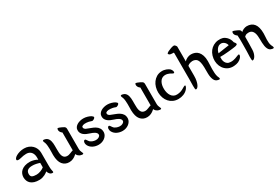

<svg xmlns="http://www.w3.org/2000/svg" viewBox="62 -1684 4068 2814"><g transform="rotate(-30 2095.5 -276.5)"><path d="M354 -247Q354 -268 348 -289.5Q342 -311 329 -328.5Q316 -346 295 -357Q274 -368 243 -368Q218 -368 194.5 -364Q171 -360 153 -355Q83 -337 75 -360Q71 -372 83 -388Q95 -404 119.5 -418Q144 -432 178.5 -442Q213 -452 254 -452Q295 -452 329.5 -438Q364 -424 389 -399.5Q414 -375 428 -342Q442 -309 442 -271V-53Q442 -38 443 -14Q444 10 449 29Q457 59 451 65Q446 69 435.5 68.5Q425 68 415 64Q402 59 389.5 43.5Q377 28 368 2Q363 8 350.5 17.5Q338 27 319 36.5Q300 46 276.5 53Q253 60 227 61Q175 62 139 50.5Q103 39 80.5 19Q58 -1 47.5 -27.5Q37 -54 36 -83Q35 -113 46 -142Q57 -171 81 -193Q105 -215 143 -228Q181 -241 234 -240Q263 -239 298 -229Q333 -219 354 -204ZM355 -150Q327 -160 293.5 -167Q260 -174 226 -173Q127 -171 127 -92Q127 -53 151.5 -40Q176 -27 225 -27Q241 -27 259.5 -31Q278 -35 295.5 -41.5Q313 -48 328.5 -57Q344 -66 355 -75Z M666 -205Q666 -174 667.5 -145.5Q669 -117 676.5 -94.5Q684 -72 699 -57.5Q714 -43 740 -40Q758 -38 776.5 -42Q795 -46 810 -53Q814 -54 824.5 -59Q835 -64 846 -67L860 -71V-373Q846 -382 836 -395Q826 -408 822 -425Q821 -429 821 -435.5Q821 -442 822 -448Q823 -454 825.5 -458.5Q828 -463 833 -463Q838 -463 845 -461Q852 -459 858 -457Q872 -452 893.5 -442Q915 -432 928 -423Q937 -416 941.5 -406.5Q946 -397 946 -382V-41Q946 -28 949.5 -14.5Q953 -1 958 9Q964 23 968.5 34.5Q973 46 967 51Q964 54 957 54Q950 54 941 52.5Q932 51 923.5 48.5Q915 46 909 43Q884 30 871 9Q869 5 867.5 1.5Q866 -2 864 -6L851 6Q830 26 798.5 40.5Q767 55 731 55Q662 55 620 4.5Q578 -46 576 -154Q576 -176 577 -203Q578 -230 577.5 -258Q577 -286 574.5 -313.5Q572 -341 565 -364Q563 -370 559.5 -377.5Q556 -385 553.5 -392Q551 -399 551 -405.5Q551 -412 556 -416Q560 -419 568 -418.5Q576 -418 585 -415.5Q594 -413 602.5 -410Q611 -407 615 -404Q631 -394 641 -378.5Q651 -363 656.5 -344Q662 -325 664 -303Q666 -281 666 -259Z M1068 -295Q1069 -319 1083 -338.5Q1097 -358 1119.5 -371.5Q1142 -385 1170 -392Q1198 -399 1227 -399Q1259 -399 1292.5 -389.5Q1326 -380 1349 -366Q1357 -361 1367 -351Q1377 -341 1374 -332Q1373 -328 1367 -321.5Q1361 -315 1352.5 -310Q1344 -305 1334 -302Q1324 -299 1315 -303Q1290 -313 1273 -316Q1256 -319 1237 -321Q1199 -324 1177 -316Q1155 -308 1153 -294Q1151 -277 1161.5 -265.5Q1172 -254 1185 -248Q1220 -233 1255.5 -220.5Q1291 -208 1320 -191Q1352 -172 1370.5 -143Q1389 -114 1387 -70Q1385 -44 1371 -22Q1357 0 1335.5 16Q1314 32 1287 40.5Q1260 49 1232 49Q1182 49 1139.5 28Q1097 7 1075 -33Q1069 -43 1066 -57Q1063 -71 1064.5 -83.5Q1066 -96 1071.5 -105.5Q1077 -115 1087 -117Q1097 -119 1105.5 -108Q1114 -97 1126 -79Q1142 -55 1171 -43.5Q1200 -32 1227 -31Q1259 -30 1281 -43.5Q1303 -57 1306 -74Q1309 -91 1299 -105Q1289 -119 1273 -129.5Q1257 -140 1238.5 -147Q1220 -154 1207 -158Q1178 -167 1152 -178.5Q1126 -190 1107 -206Q1088 -222 1077 -243.5Q1066 -265 1068 -295Z M1474 -295Q1475 -319 1489 -338.5Q1503 -358 1525.5 -371.5Q1548 -385 1576 -392Q1604 -399 1633 -399Q1665 -399 1698.5 -389.5Q1732 -380 1755 -366Q1763 -361 1773 -351Q1783 -341 1780 -332Q1779 -328 1773 -321.5Q1767 -315 1758.5 -310Q1750 -305 1740 -302Q1730 -299 1721 -303Q1696 -313 1679 -316Q1662 -319 1643 -321Q1605 -324 1583 -316Q1561 -308 1559 -294Q1557 -277 1567.5 -265.5Q1578 -254 1591 -248Q1626 -233 1661.5 -220.5Q1697 -208 1726 -191Q1758 -172 1776.5 -143Q1795 -114 1793 -70Q1791 -44 1777 -22Q1763 0 1741.5 16Q1720 32 1693 40.5Q1666 49 1638 49Q1588 49 1545.5 28Q1503 7 1481 -33Q1475 -43 1472 -57Q1469 -71 1470.5 -83.5Q1472 -96 1477.5 -105.5Q1483 -115 1493 -117Q1503 -119 1511.5 -108Q1520 -97 1532 -79Q1548 -55 1577 -43.5Q1606 -32 1633 -31Q1665 -30 1687 -43.5Q1709 -57 1712 -74Q1715 -91 1705 -105Q1695 -119 1679 -129.5Q1663 -140 1644.5 -147Q1626 -154 1613 -158Q1584 -167 1558 -178.5Q1532 -190 1513 -206Q1494 -222 1483 -243.5Q1472 -265 1474 -295Z M1984 -205Q1984 -174 1985.5 -145.5Q1987 -117 1994.5 -94.5Q2002 -72 2017 -57.5Q2032 -43 2058 -40Q2076 -38 2094.5 -42Q2113 -46 2128 -53Q2132 -54 2142.5 -59Q2153 -64 2164 -67L2178 -71V-373Q2164 -382 2154 -395Q2144 -408 2140 -425Q2139 -429 2139 -435.5Q2139 -442 2140 -448Q2141 -454 2143.5 -458.5Q2146 -463 2151 -463Q2156 -463 2163 -461Q2170 -459 2176 -457Q2190 -452 2211.5 -442Q2233 -432 2246 -423Q2255 -416 2259.5 -406.5Q2264 -397 2264 -382V-41Q2264 -28 2267.5 -14.5Q2271 -1 2276 9Q2282 23 2286.5 34.5Q2291 46 2285 51Q2282 54 2275 54Q2268 54 2259 52.5Q2250 51 2241.5 48.5Q2233 46 2227 43Q2202 30 2189 9Q2187 5 2185.5 1.5Q2184 -2 2182 -6L2169 6Q2148 26 2116.5 40.5Q2085 55 2049 55Q1980 55 1938 4.5Q1896 -46 1894 -154Q1894 -176 1895 -203Q1896 -230 1895.5 -258Q1895 -286 1892.5 -313.5Q1890 -341 1883 -364Q1881 -370 1877.5 -377.5Q1874 -385 1871.5 -392Q1869 -399 1869 -405.5Q1869 -412 1874 -416Q1878 -419 1886 -418.5Q1894 -418 1903 -415.5Q1912 -413 1920.5 -410Q1929 -407 1933 -404Q1949 -394 1959 -378.5Q1969 -363 1974.5 -344Q1980 -325 1982 -303Q1984 -281 1984 -259Z M2691 -384Q2701 -375 2708 -363.5Q2715 -352 2718 -341Q2721 -330 2719.5 -321.5Q2718 -313 2712 -310Q2704 -306 2688.5 -315.5Q2673 -325 2657 -333Q2647 -338 2624.5 -345Q2602 -352 2575 -350Q2521 -345 2493 -297.5Q2465 -250 2467 -178Q2468 -146 2476 -116.5Q2484 -87 2499.5 -64Q2515 -41 2538.5 -27.5Q2562 -14 2594 -15Q2631 -16 2659.5 -26Q2688 -36 2710 -50Q2717 -54 2725.5 -59Q2734 -64 2741.5 -67.5Q2749 -71 2754.5 -72Q2760 -73 2763 -70Q2766 -65 2764 -57Q2762 -49 2757.5 -40Q2753 -31 2747 -23Q2741 -15 2736 -9Q2708 21 2667 37Q2626 53 2581 53Q2532 53 2493 35Q2454 17 2426.5 -14Q2399 -45 2384 -87Q2369 -129 2368 -176Q2367 -222 2379.5 -265.5Q2392 -309 2417 -343Q2442 -377 2477.5 -398.5Q2513 -420 2558 -423Q2582 -425 2603 -421.5Q2624 -418 2640.5 -411.5Q2657 -405 2670 -397.5Q2683 -390 2691 -384Z M2861 -560Q2861 -571 2853 -571Q2844 -571 2828.5 -571.5Q2813 -572 2801 -575Q2789 -578 2781 -587Q2773 -596 2773 -599Q2773 -606 2784 -614Q2795 -622 2802 -626Q2826 -638 2857.5 -649Q2889 -660 2910 -660Q2916 -660 2922.5 -655Q2929 -650 2934.5 -643.5Q2940 -637 2943.5 -630.5Q2947 -624 2947 -620V-371Q2964 -391 2995.5 -407Q3027 -423 3062 -423Q3096 -423 3126.5 -411.5Q3157 -400 3179.5 -375Q3202 -350 3215.5 -310Q3229 -270 3229 -213Q3229 -185 3227 -151Q3225 -117 3224.5 -82Q3224 -47 3226.5 -12.5Q3229 22 3238 50Q3243 63 3250 78.5Q3257 94 3249 102Q3245 105 3237 104.5Q3229 104 3220 101.5Q3211 99 3202.5 96Q3194 93 3190 90Q3170 77 3159.5 54Q3149 31 3144 4Q3139 -23 3138.5 -52Q3138 -81 3138 -107Q3139 -169 3134.5 -209Q3130 -249 3119.5 -273.5Q3109 -298 3093 -309.5Q3077 -321 3055 -326Q3032 -331 2999.5 -323.5Q2967 -316 2947 -296V-130Q2947 -81 2939.5 -45Q2932 -9 2920.5 15Q2909 39 2895.5 50Q2882 61 2870 59Q2863 58 2861 39Q2859 20 2859 -7.5Q2859 -35 2860 -65Q2861 -95 2861 -119Z M3508 41Q3456 40 3417.5 17.5Q3379 -5 3355 -40.5Q3331 -76 3322 -119.5Q3313 -163 3319 -205Q3325 -251 3344.5 -289Q3364 -327 3394 -353Q3424 -379 3464 -392.5Q3504 -406 3551 -403Q3591 -400 3618 -382Q3645 -364 3662 -341Q3679 -318 3687 -295Q3695 -272 3697 -260Q3707 -252 3714 -239Q3721 -226 3721 -221Q3718 -206 3680 -198Q3665 -195 3630 -191Q3595 -187 3554.5 -183Q3514 -179 3475.5 -177Q3437 -175 3416 -176Q3414 -157 3416 -133Q3418 -109 3428 -87.5Q3438 -66 3458 -51Q3478 -36 3512 -35Q3534 -33 3559.5 -38Q3585 -43 3595 -47Q3633 -60 3650 -68Q3667 -76 3674 -68Q3680 -62 3672.5 -41Q3665 -20 3635 4Q3605 27 3570 34Q3535 41 3508 41ZM3610 -262Q3607 -277 3598.5 -292.5Q3590 -308 3576.5 -319.5Q3563 -331 3545.5 -337Q3528 -343 3508 -339Q3489 -336 3474.5 -325Q3460 -314 3449 -299Q3438 -284 3431 -267Q3424 -250 3421 -234Q3475 -242 3520 -249Q3565 -256 3610 -262Z M3878 -328Q3884 -337 3895.5 -345Q3907 -353 3920.5 -359Q3934 -365 3949 -368.5Q3964 -372 3976 -372Q4057 -372 4098.5 -319Q4140 -266 4140 -157Q4140 -132 4137.5 -106Q4135 -80 4134.5 -53Q4134 -26 4136.5 0Q4139 26 4149 51Q4152 57 4155.5 64.5Q4159 72 4162 79.5Q4165 87 4165 93Q4165 99 4160 103Q4156 106 4148 105.5Q4140 105 4131 102.5Q4122 100 4113.5 97Q4105 94 4101 91Q4083 79 4072.5 57Q4062 35 4057 7.5Q4052 -20 4051 -49.5Q4050 -79 4050 -106Q4050 -137 4047 -166.5Q4044 -196 4035 -219.5Q4026 -243 4009.5 -258.5Q3993 -274 3967 -277Q3948 -279 3923.5 -274.5Q3899 -270 3881 -249Q3881 -195 3880 -140.5Q3879 -86 3877 -29Q3876 0 3869 24.5Q3862 49 3851.5 67.5Q3841 86 3828.5 96.5Q3816 107 3803 107Q3795 107 3793 87Q3791 67 3791.5 40.5Q3792 14 3793.5 -13Q3795 -40 3795 -55Q3795 -115 3796.5 -180.5Q3798 -246 3793 -321Q3779 -330 3767.5 -343Q3756 -356 3752 -373Q3751 -377 3751 -383.5Q3751 -390 3752 -396Q3753 -402 3755.5 -406.5Q3758 -411 3763 -411Q3768 -411 3775 -409Q3782 -407 3788 -405Q3795 -402 3805 -398Q3815 -394 3825 -389.5Q3835 -385 3844.5 -380Q3854 -375 3860 -371Q3869 -364 3873.5 -354.5Q3878 -345 3878 -330Z"/></g></svg>

Font: BM YEONSUNG
Style: Regular
Weight: 400
Designer: Bongjin Kim; Myungsoo Han; Jaehyun Keum; Jihee Min; Dokyung Lee; Chorong Kim; Jooyeon Kang; Sang-a Kim;
Foundry: Sandoll Communications Inc.
Version: Version 1.000;PS 1;hotconv 16.6.51;makeotf.lib2.5.65220